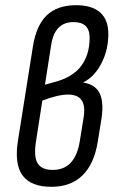

<svg xmlns="http://www.w3.org/2000/svg" viewBox="-20 -711 447 739"><path d="M178 8Q99 8 67 -35.5Q35 -79 49 -169L107 -534Q120 -614 160.5 -652.5Q201 -691 273 -691Q334 -691 365.5 -663Q397 -635 397 -580Q397 -519 370.5 -467.5Q344 -416 301 -394V-393Q346 -386 363 -353Q380 -320 371 -257L356 -164Q342 -79 297 -35.5Q252 8 178 8ZM183 -57Q269 -57 287 -167L302 -260Q309 -304 294 -325.5Q279 -347 242 -347Q222 -347 197 -341Q172 -335 143 -324L119 -170Q109 -109 124.5 -83Q140 -57 183 -57ZM153 -385 189 -395Q259 -413 292 -456.5Q325 -500 325 -566Q325 -626 263 -626Q227 -626 205.5 -604.5Q184 -583 177 -538Z"/></svg>

Font: Sofia Sans Condensed
Style: Italic
Weight: 400
Italic angle: -9°
Designer: Botio Nikoltchev, Ani Petrova
Foundry: lettersoup
Version: Version 4.101